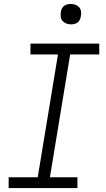

<svg xmlns="http://www.w3.org/2000/svg" viewBox="-20 -957 540 977"><path d="M24 0V-55H172L275 -680H135V-735H485V-680H337L234 -55H374V0ZM341 -833Q328 -833 317 -837.5Q306 -842 298 -851Q290 -860 289 -872.5Q288 -885 290 -898Q291 -906 295.5 -914.5Q300 -923 307.5 -928Q315 -933 323.5 -935Q332 -937 340 -937Q353 -937 364.5 -932.5Q376 -928 383.5 -919Q391 -910 392.5 -897.5Q394 -885 391 -872Q390 -864 385.5 -855.5Q381 -847 374 -842Q367 -837 358 -835Q349 -833 341 -833Z"/></svg>

Font: Iosevka SS18 Light
Style: Italic
Weight: 300
Italic angle: -9°
Monospace: yes
Designer: Belleve Invis
Foundry: Belleve Invis
Version: Version 25.1.1; ttfautohint (v1.8.4)